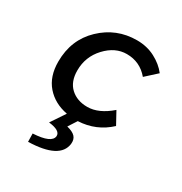

<svg xmlns="http://www.w3.org/2000/svg" viewBox="-171 -631 942 992"><g transform="rotate(30 300.0 -135.0)"><path d="M136 233 135 184Q245 178 249 134Q251 100 180 92L237 7Q158 -8 111 -62Q64 -116 64 -204Q64 -335 152 -419Q240 -503 362 -503Q422 -503 470.5 -477.5Q519 -452 548 -414L482 -354Q431 -415 352 -415Q283 -415 227.5 -355.5Q172 -296 172 -214Q172 -147 210.5 -111.5Q249 -76 310 -76Q378 -76 449 -138L489 -65Q412 7 305 12L272 63Q308 72 322.5 88Q337 104 334 131Q322 228 136 233Z"/></g></svg>

Font: TypoPRO Source Code Pro
Style: Italic
Weight: 600
Italic angle: -11°
Monospace: yes
Designer: Paul D. Hunt, Teo Tuominen
Foundry: Adobe Systems Incorporated
Version: Version 1.030;PS 1.0;hotconv 1.0.84;makeotf.lib2.5.63406